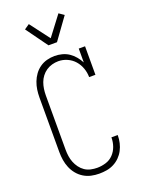

<svg xmlns="http://www.w3.org/2000/svg" viewBox="-178 -1056 857 1145"><g transform="rotate(-20 250.0 -483.0)"><path d="M247 8Q221 8 196 2.5Q171 -3 149 -16.5Q127 -30 110.5 -50Q94 -70 84 -94Q74 -118 70 -143.5Q66 -169 66 -195V-540Q66 -565 69.5 -589.5Q73 -614 82 -637.5Q91 -661 105.5 -681Q120 -701 140.5 -715.5Q161 -730 185.5 -736.5Q210 -743 235 -743Q258 -743 281.5 -737Q305 -731 324.5 -718Q344 -705 359.5 -686.5Q375 -668 386 -647V-735H426V-554H386Q386 -583 376 -611Q366 -639 347 -660.5Q328 -682 301 -694Q274 -706 245 -706Q225 -706 205 -700.5Q185 -695 168 -683.5Q151 -672 138.5 -655.5Q126 -639 119 -620Q112 -601 109 -580.5Q106 -560 106 -540V-195Q106 -174 109 -153.5Q112 -133 119.5 -114Q127 -95 139.5 -78Q152 -61 169 -49.5Q186 -38 206.5 -33.5Q227 -29 247 -29Q275 -29 302.5 -37.5Q330 -46 349.5 -66.5Q369 -87 378.5 -114Q388 -141 388 -169V-171H428V-169Q428 -145 422.5 -121.5Q417 -98 406 -77Q395 -56 378 -39Q361 -22 339.5 -11Q318 0 294.5 4Q271 8 247 8ZM223 -815 124 -952 156 -974 250 -850 344 -974 376 -952 277 -815Z"/></g></svg>

Font: Iosevka Curly Slab Extralight
Style: Regular
Weight: 200
Monospace: yes
Designer: Belleve Invis
Foundry: Belleve Invis
Version: Version 22.1.2; ttfautohint (v1.8.4)